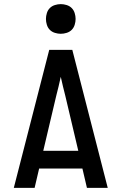

<svg xmlns="http://www.w3.org/2000/svg" viewBox="-20 -912 590 932"><path d="M47 0 219 -670H331L503 0H402L380 -94H170L148 0ZM360 -180 297 -447Q291 -470 285.5 -493Q280 -516 275 -539Q270 -516 264.5 -493Q259 -470 253 -447L190 -180ZM275 -748Q261 -748 246.5 -752.5Q232 -757 222 -767Q212 -777 207.5 -791.5Q203 -806 203 -820Q203 -834 207.5 -848.5Q212 -863 222 -873Q232 -883 246.5 -887.5Q261 -892 275 -892Q289 -892 303.5 -887.5Q318 -883 328 -873Q338 -863 342.5 -848.5Q347 -834 347 -820Q347 -806 342.5 -791.5Q338 -777 328 -767Q318 -757 303.5 -752.5Q289 -748 275 -748Z"/></svg>

Font: Lode Dark Term
Style: Bold
Weight: 700
Monospace: yes
Designer: Belleve Invis
Foundry: Belleve Invis
Version: Version 29.2.0